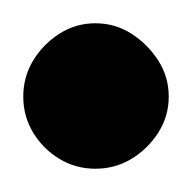

<svg xmlns="http://www.w3.org/2000/svg" viewBox="-32 -183 165 165"><path d="M-12 -100Q-12 -83 -3.5 -69Q5 -55 19 -46.5Q33 -38 50 -38Q67 -38 81 -46.5Q95 -55 104 -69Q113 -83 113 -100Q113 -117 104 -131Q95 -145 81 -154Q67 -163 50 -163Q33 -163 19 -154Q5 -145 -3.5 -131Q-12 -117 -12 -100Z"/></svg>

Font: Linefont Medium
Style: Regular
Weight: 500
Monospace: yes
Version: Version 3.002;gftools[0.9.33]